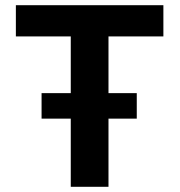

<svg xmlns="http://www.w3.org/2000/svg" viewBox="-20 -718 690 738"><path d="M252 0V-578H41V-698H608V-578H397V0ZM139.8 -262V-360H505.7V-262Z"/></svg>

Font: Azeret Mono SemiBold
Style: Regular
Weight: 600
Designer: Martin Vácha
Foundry: Displaay
Version: Version 1.002